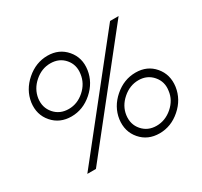

<svg xmlns="http://www.w3.org/2000/svg" viewBox="-141 -854 1101 1047"><g transform="rotate(-30 410.0 -330.5)"><path d="M63 -490.2Q74.2 -563.5 133.5 -615.2Q192.9 -667 266.1 -667Q338.9 -667 383.3 -615Q427.7 -563 417 -490.2Q406.2 -417.5 347.4 -365.7Q288.6 -314 215.8 -314Q142.6 -314 97.9 -365.5Q53.2 -417 63 -490.2ZM106.9 -490.2Q99.6 -435.1 133.5 -396Q167.5 -356.9 223.1 -356.9Q277.8 -356.9 321.8 -396Q365.7 -435.1 373 -490.2Q381.3 -544.9 347.9 -584Q314.5 -623 258.8 -623Q204.1 -623 159.7 -584.2Q115.2 -545.4 106.9 -490.2ZM132.8 0 657.2 -660.2H710.9L187 0ZM433.1 -170.9Q443.8 -243.7 503.2 -295.4Q562.5 -347.2 636.2 -347.2Q709 -347.2 752.9 -295.7Q796.9 -244.1 787.1 -170.9Q776.4 -97.2 717.5 -45.7Q658.7 5.9 585.9 5.9Q512.2 5.9 467.8 -45.7Q423.3 -97.2 433.1 -170.9ZM477.1 -170.9Q469.7 -115.7 503.4 -76.9Q537.1 -38.1 591.8 -38.1Q647 -38.1 691.9 -77.1Q736.8 -116.2 743.2 -170.9Q751.5 -224.6 717.5 -263.9Q683.6 -303.2 628.9 -303.2Q574.2 -303.2 529.3 -263.9Q484.4 -224.6 477.1 -170.9Z"/></g></svg>

Font: Human Sans Light
Style: Italic
Weight: 300
Italic angle: -8°
Designer: Tim Radville
Foundry: Continuum
Version: Version 1.000;FEAKit 1.0